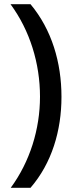

<svg xmlns="http://www.w3.org/2000/svg" viewBox="-20 -734 352 912"><path d="M272 -274C272 -437 226 -593 125 -714H30C122 -589 170 -433 170 -275C170 -120 122 34 31 158H125C226 41 272 -113 272 -274Z"/></svg>

Font: Noto Sans Arabic UI Md
Style: Regular
Weight: 500
Designer: Monotype Design Team, Nadine Chahine and Nizar Qandah
Foundry: Monotype Imaging Inc.
Version: Version 2.010